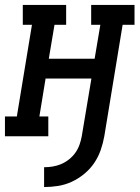

<svg xmlns="http://www.w3.org/2000/svg" viewBox="-44 -550 564 775"><path d="M134 205V125Q152 125 169.5 122Q187 119 203.5 112Q220 105 235 93Q250 81 260.5 66Q271 51 277 34Q283 17 286 0L325 -233H140L115 -80H151V0H-24V-80H24L85 -450H48V-530H223V-450H176L153 -313H338L361 -450H324V-530H499V-450H451L377 0Q372 28 362.5 55.5Q353 83 336.5 107.5Q320 132 296.5 151.5Q273 171 246 183.5Q219 196 190.5 200.5Q162 205 134 205Z"/></svg>

Font: Iosevka Slab Medium Oblique
Style: Regular
Weight: 500
Italic angle: -9°
Monospace: yes
Designer: Belleve Invis
Foundry: Belleve Invis
Version: Version 11.1.1; ttfautohint (v1.8.3)